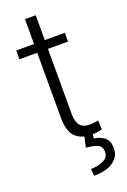

<svg xmlns="http://www.w3.org/2000/svg" viewBox="-166 -718 653 985"><g transform="rotate(-20 161.0 -226.0)"><path d="M276.9 -528.3V-480.5H167.5V-128.9Q167.5 -92.3 177 -73.5Q186.5 -54.7 202.4 -48.3Q218.3 -42 236.3 -42Q249.5 -42 261.7 -43.7Q273.9 -45.4 283.7 -47.4L286.1 2Q260.7 9.8 223.6 9.8Q173.3 9.8 141.1 -19.8Q108.9 -49.3 108.9 -128.9V-480.5H11.7V-528.3H108.9V-664.1H167.5V-528.3ZM190.4 0H235.8L230.5 31.2Q260.7 35.2 285.9 53.2Q311 71.3 311 114.7Q311 158.7 273.4 185.5Q235.8 212.4 167.5 212.4L164.1 174.3Q200.2 174.3 231.2 160.6Q262.2 147 262.2 115.7Q262.2 87.4 241.2 76.9Q220.2 66.4 176.8 62.5Z"/></g></svg>

Font: Vazirmatn RD UI FD ExtraLight
Style: Regular
Weight: 200
Designer: Saber Rastikerdar
Foundry: Saber Rastikerdar
Version: Version 33.003